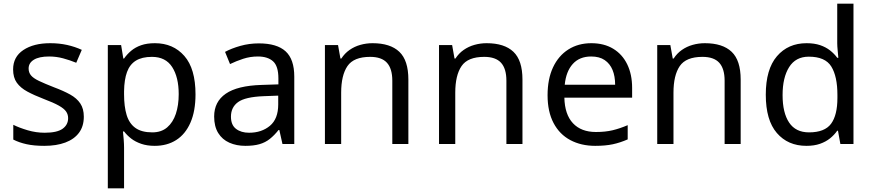

<svg xmlns="http://www.w3.org/2000/svg" viewBox="-20 -780 4728 1040"><path d="M434 -148Q434 -96 408 -61Q382 -26 334 -8Q286 10 220 10Q164 10 123.5 1Q83 -8 52 -24V-104Q84 -88 129.5 -74.5Q175 -61 222 -61Q289 -61 319 -82.5Q349 -104 349 -140Q349 -160 338 -176Q327 -192 298.5 -208Q270 -224 217 -244Q165 -264 128 -284Q91 -304 71 -332Q51 -360 51 -404Q51 -472 106.5 -509Q162 -546 252 -546Q301 -546 343.5 -536.5Q386 -527 423 -510L393 -440Q359 -454 322 -464Q285 -474 246 -474Q192 -474 163.5 -456.5Q135 -439 135 -409Q135 -387 148 -371.5Q161 -356 191.5 -341.5Q222 -327 273 -307Q324 -288 360 -268Q396 -248 415 -219.5Q434 -191 434 -148Z M819 -546Q918 -546 978.5 -477Q1039 -408 1039 -269Q1039 -178 1011.5 -115.5Q984 -53 934.5 -21.5Q885 10 818 10Q777 10 745 -1Q713 -12 690.5 -29.5Q668 -47 652 -68H646Q648 -51 650 -25Q652 1 652 20V240H564V-536H636L648 -463H652Q668 -486 690.5 -505Q713 -524 744.5 -535Q776 -546 819 -546ZM803 -472Q749 -472 716 -451.5Q683 -431 668 -390Q653 -349 652 -286V-269Q652 -203 666 -157Q680 -111 713.5 -87Q747 -63 805 -63Q854 -63 885.5 -90Q917 -117 932.5 -163.5Q948 -210 948 -270Q948 -362 912.5 -417Q877 -472 803 -472Z M1382 -545Q1480 -545 1527 -502Q1574 -459 1574 -365V0H1510L1493 -76H1489Q1466 -47 1441.5 -27.5Q1417 -8 1385.5 1Q1354 10 1309 10Q1261 10 1222.5 -7Q1184 -24 1162 -59.5Q1140 -95 1140 -149Q1140 -229 1203 -272.5Q1266 -316 1397 -320L1488 -323V-355Q1488 -422 1459 -448Q1430 -474 1377 -474Q1335 -474 1297 -461.5Q1259 -449 1226 -433L1199 -499Q1234 -518 1282 -531.5Q1330 -545 1382 -545ZM1408 -259Q1308 -255 1269.5 -227Q1231 -199 1231 -148Q1231 -103 1258.5 -82Q1286 -61 1329 -61Q1397 -61 1442 -98.5Q1487 -136 1487 -214V-262Z M1998 -546Q2094 -546 2143 -499.5Q2192 -453 2192 -349V0H2105V-343Q2105 -408 2076 -440Q2047 -472 1985 -472Q1896 -472 1862 -422Q1828 -372 1828 -278V0H1740V-536H1811L1824 -463H1829Q1847 -491 1873.5 -509.5Q1900 -528 1932 -537Q1964 -546 1998 -546Z M2616 -546Q2712 -546 2761 -499.5Q2810 -453 2810 -349V0H2723V-343Q2723 -408 2694 -440Q2665 -472 2603 -472Q2514 -472 2480 -422Q2446 -372 2446 -278V0H2358V-536H2429L2442 -463H2447Q2465 -491 2491.5 -509.5Q2518 -528 2550 -537Q2582 -546 2616 -546Z M3183 -546Q3252 -546 3301.5 -516Q3351 -486 3377.5 -431.5Q3404 -377 3404 -304V-251H3037Q3039 -160 3083.5 -112.5Q3128 -65 3208 -65Q3259 -65 3298.5 -74.5Q3338 -84 3380 -102V-25Q3339 -7 3299 1.5Q3259 10 3204 10Q3128 10 3069.5 -21Q3011 -52 2978.5 -113.5Q2946 -175 2946 -264Q2946 -352 2975.5 -415Q3005 -478 3058.5 -512Q3112 -546 3183 -546ZM3182 -474Q3119 -474 3082.5 -433.5Q3046 -393 3039 -321H3312Q3312 -367 3298 -401Q3284 -435 3255.5 -454.5Q3227 -474 3182 -474Z M3798 -546Q3894 -546 3943 -499.5Q3992 -453 3992 -349V0H3905V-343Q3905 -408 3876 -440Q3847 -472 3785 -472Q3696 -472 3662 -422Q3628 -372 3628 -278V0H3540V-536H3611L3624 -463H3629Q3647 -491 3673.5 -509.5Q3700 -528 3732 -537Q3764 -546 3798 -546Z M4348 10Q4248 10 4188 -59.5Q4128 -129 4128 -267Q4128 -405 4188.5 -475.5Q4249 -546 4349 -546Q4391 -546 4422 -535.5Q4453 -525 4476 -507Q4499 -489 4515 -467H4521Q4520 -480 4517.5 -505.5Q4515 -531 4515 -546V-760H4603V0H4532L4519 -72H4515Q4499 -49 4476 -30.5Q4453 -12 4421.5 -1Q4390 10 4348 10ZM4362 -63Q4447 -63 4481.5 -109.5Q4516 -156 4516 -250V-266Q4516 -366 4483 -419.5Q4450 -473 4361 -473Q4290 -473 4254.5 -416.5Q4219 -360 4219 -265Q4219 -169 4254.5 -116Q4290 -63 4362 -63Z"/></svg>

Font: lkorean25
Style: Book
Weight: 400
Designer: Jelle Bosma - Monotype Design Team
Foundry: Monotype Imaging Inc.
Version: Version 2.003